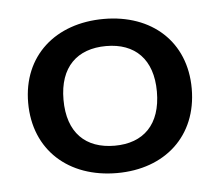

<svg xmlns="http://www.w3.org/2000/svg" viewBox="-35 -766 443 386"><g transform="rotate(-5 187.0 -573.5)"><path d="M187 -417.5C283.7 -417.5 351.1 -478 351.1 -573.7C351.1 -668.5 283.7 -728.5 187 -728.5C89.4 -728.5 21 -668.5 21 -573.7C21 -478 89.4 -417.5 187 -417.5ZM187 -472.7C128.4 -472.7 92.3 -506.8 92.3 -573.7C92.3 -639.6 128.4 -673.8 187 -673.8C245.1 -673.8 280.8 -639.2 280.8 -573.7C280.8 -507.3 245.1 -472.7 187 -472.7Z"/></g></svg>

Font: Winston
Style: Regular
Weight: 400
Designer: Vernon Adams, Kim Jin-seong, David Berlow, Cristiano Sobral
Foundry: The Winston Project Authors
Version: Version 3.004